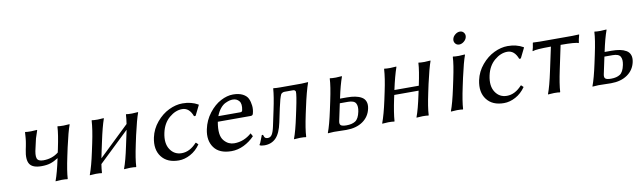

<svg xmlns="http://www.w3.org/2000/svg" viewBox="-39 -1081 5163 1551"><g transform="rotate(-10 2542.0 -305.5)"><path d="M129.9 -291Q133.3 -307.1 135.7 -319.1Q138.2 -331.1 139.9 -342.5Q141.6 -354 142.6 -359.9Q143.6 -365.7 144.5 -376.7Q145.5 -387.7 145.8 -391.1Q146 -394.5 147 -408.9Q147.9 -423.3 148.4 -429.2L149.9 -432.1Q163.6 -429.2 198.2 -429.2L246.6 -432.1L248 -429.2Q231.9 -383.8 226.8 -365.2Q221.7 -346.7 210.4 -293Q195.3 -234.4 203.6 -207.8Q211.9 -181.2 255.4 -181.2Q328.1 -181.2 380.4 -223.1L386.2 -250Q411.6 -369.1 414.1 -429.2L416 -432.1Q429.7 -429.2 464.4 -429.2L512.7 -432.1L514.2 -429.2Q494.1 -375.5 466.3 -250L451.2 -179.2Q426.3 -63 422.9 0L420.4 2.9Q406.7 0 373 0L323.2 2.9V0Q345.7 -59.6 371.1 -178.7Q335.9 -156.2 305.7 -146.7Q275.4 -137.2 232.9 -137.2Q160.2 -137.2 136.5 -173.8Q112.8 -210.4 129.9 -291Z M748 -250 732.9 -180.2Q724.6 -141.1 719.7 -115.7L967.8 -353.5Q974.1 -395 976.1 -429.2L977.5 -432.1Q991.2 -429.2 1025.9 -429.2Q1025.9 -429.2 1074.7 -432.1L1076.2 -429.2Q1056.2 -375.5 1027.8 -250L1012.7 -179.2Q987.8 -63 984.9 0L981.9 2.9Q968.3 0 934.6 0Q934.6 0 885.3 2.9L884.8 0Q907.7 -60.1 932.6 -179.2L947.8 -250Q955.1 -285.2 960 -307.6L711.4 -69.8Q705.6 -33.7 703.6 0L701.2 2.9Q688 0 653.8 0Q653.8 0 604 2.9V0Q629.4 -68.8 652.8 -180.2L667.5 -249Q690.4 -356.4 694.8 -429.2L696.8 -432.1Q710.4 -429.2 745.1 -429.2Q745.1 -429.2 793.5 -432.1L794.9 -429.2Q772 -363.8 748 -250Z M1430.2 -394Q1375.5 -394 1324.2 -350.6Q1272.9 -307.1 1256.3 -230Q1238.3 -146 1272 -95Q1305.7 -43.9 1366.7 -43.9Q1433.1 -43.9 1490.2 -106.9H1494.1L1510.7 -90.8Q1476.6 -41.5 1428.7 -15.9Q1380.9 9.8 1333.5 9.8Q1238.8 9.8 1192.4 -50.8Q1146 -111.3 1166.5 -208Q1181.2 -275.9 1226.6 -330.1Q1272 -384.3 1328.9 -411.6Q1385.7 -439 1440.9 -439Q1512.7 -439 1567.9 -407.2L1569.3 -403.8L1528.8 -321.8L1515.6 -320.8Q1488.8 -394 1430.2 -394Z M1709 -287.1H1890.1Q1904.3 -287.1 1906.7 -300.8Q1917.5 -352.1 1898.2 -375.5Q1878.9 -398.9 1846.7 -398.9Q1834 -398.9 1820.1 -395.8Q1806.2 -392.6 1784.7 -382.6Q1763.2 -372.6 1742.9 -347.9Q1722.7 -323.2 1709 -287.1ZM1941.4 -105 1955.6 -79.1Q1917 -38.6 1867.4 -14.4Q1817.9 9.8 1765.6 9.8Q1666.5 9.8 1623.3 -49.6Q1580.1 -108.9 1599.1 -199.2Q1614.3 -271.5 1658.2 -327.9Q1702.1 -384.3 1754.2 -411.6Q1806.2 -439 1855.5 -439Q1902.8 -439 1934.3 -422.9Q1965.8 -406.7 1977.5 -381.1Q1989.3 -355.5 1992.7 -323.5Q1996.1 -291.5 1987.3 -259.8Q1983.9 -242.7 1965.8 -243.2H1696.8Q1687 -187.5 1691.4 -149.9Q1695.8 -112.3 1714.6 -90.1Q1733.4 -67.9 1754.4 -58.3Q1775.4 -48.8 1798.3 -48.8Q1877.9 -48.8 1941.4 -105Z M2185.1 -150.9Q2167 -64.9 2130.4 -27.6Q2093.8 9.8 2036.6 9.8Q2008.3 9.8 1996.6 2L1996.1 -1Q2003.9 -11.2 2013.7 -38.6Q2023.4 -65.9 2027.8 -75.2L2038.1 -76.2Q2038.6 -74.7 2040 -70.3Q2041.5 -65.9 2042 -64.7Q2042.5 -63.5 2043.9 -59.8Q2045.4 -56.2 2046.4 -55.2Q2047.4 -54.2 2049.3 -51.5Q2051.3 -48.8 2053.5 -48.1Q2055.7 -47.4 2058.6 -46.1Q2061.5 -44.9 2065.2 -44.4Q2068.8 -43.9 2073.2 -43.9Q2093.8 -43.9 2106.7 -63.7Q2119.6 -83.5 2129.4 -129.9L2156.7 -258.8Q2179.7 -366.2 2184.1 -429.2L2185.5 -432.1Q2208 -429.2 2242.2 -429.2H2417L2469.7 -432.1L2470.2 -429.2Q2445.8 -361.3 2417.5 -229L2406.7 -179.2Q2381.8 -63 2378.9 0L2376.5 2.9Q2362.8 0 2328.6 0L2279.3 2.9L2278.8 0Q2301.8 -60.1 2326.7 -179.2L2337.4 -229Q2362.8 -347.7 2360.4 -375Q2356 -382.3 2351.8 -385.3Q2347.7 -388.2 2337.4 -388.2H2269.5Q2253.4 -388.2 2240.7 -375Q2226.6 -347.2 2209.5 -266.1Z M2828.6 -126Q2837.9 -170.4 2824 -194.8Q2810.1 -219.2 2760.3 -219.2H2693.4L2663.6 -79.1Q2658.2 -53.2 2670.2 -43.7Q2682.1 -34.2 2716.8 -34.2Q2761.7 -34.2 2789.3 -52Q2816.9 -69.8 2828.6 -126ZM2702.1 -258.8 2701.2 -255.9H2758.3Q2796.4 -255.9 2825.7 -250.2Q2855 -244.6 2877.7 -231.4Q2900.4 -218.3 2909.2 -194.1Q2918 -169.9 2910.6 -136.2Q2897 -72.3 2843.8 -35.2Q2790.5 2 2708.5 2Q2688.5 2 2657.7 1Q2627 0 2606.9 0L2557.1 2.9L2556.6 0Q2579.6 -60.1 2605 -179.2L2620.1 -250Q2645.5 -369.1 2647.9 -429.2L2649.4 -432.1Q2663.1 -429.2 2698.2 -429.2L2746.6 -432.1L2748 -429.2Q2724.6 -365.2 2702.1 -258.8Z M3426.8 -250 3411.6 -179.2Q3386.7 -63 3383.8 0L3380.9 2.9Q3367.2 0 3333.5 0Q3333.5 0 3284.2 2.9L3283.7 0Q3306.6 -60.1 3331.5 -179.2L3337.9 -209H3138.2L3131.8 -180.2Q3107.9 -67.4 3103.5 0L3101.1 2.9Q3086.9 0 3052.7 0Q3052.7 0 3002.9 2.9L3002.4 0Q3027.8 -68.8 3051.8 -180.2L3066.4 -249Q3089.4 -356.4 3093.8 -429.2L3095.2 -432.1Q3108.9 -429.2 3143.6 -429.2Q3143.6 -429.2 3193.4 -432.1L3194.8 -429.2Q3169.9 -357.9 3146.5 -249V-248H3346.2L3346.7 -250Q3372.1 -369.1 3375 -429.2L3376.5 -432.1Q3390.1 -429.2 3424.8 -429.2Q3424.8 -429.2 3473.6 -432.1L3474.6 -429.2Q3455.1 -375.5 3426.8 -250Z M3629.4 -250Q3654.8 -369.1 3657.2 -429.2L3659.2 -432.1Q3672.9 -429.2 3707.5 -429.2Q3707.5 -429.2 3755.9 -432.1L3757.3 -429.2Q3737.3 -375.5 3709.5 -250L3694.3 -179.2Q3669.4 -63 3666 0L3663.6 2.9Q3649.9 0 3616.2 0Q3616.2 0 3566.4 2.9L3565.9 0Q3588.9 -60.1 3614.3 -179.2ZM3694.1 -534.4Q3682.1 -549.8 3686.3 -570.1Q3690.4 -590.3 3709.2 -605.7Q3728 -621.1 3748.3 -621.1Q3768.6 -621.1 3780.5 -605.7Q3792.5 -590.3 3788.3 -570.1Q3784.2 -549.8 3765.4 -534.4Q3746.6 -519 3726.3 -519Q3706.1 -519 3694.1 -534.4Z M4097.7 -394Q4043 -394 3991.7 -350.6Q3940.4 -307.1 3923.8 -230Q3905.8 -146 3939.5 -95Q3973.1 -43.9 4034.2 -43.9Q4100.6 -43.9 4157.7 -106.9H4161.6L4178.2 -90.8Q4144 -41.5 4096.2 -15.9Q4048.3 9.8 4001 9.8Q3906.2 9.8 3859.9 -50.8Q3813.5 -111.3 3834 -208Q3848.6 -275.9 3894 -330.1Q3939.5 -384.3 3996.3 -411.6Q4053.2 -439 4108.4 -439Q4180.2 -439 4235.4 -407.2L4236.8 -403.8L4196.3 -321.8L4183.1 -320.8Q4156.2 -394 4097.7 -394Z M4452.1 -374Q4327.6 -374 4301.8 -362.8L4300.3 -366.2Q4308.1 -388.2 4313.5 -429.2L4315.9 -431.2Q4345.7 -429.2 4370.6 -429.2H4636.7Q4661.6 -429.2 4691.9 -431.2L4693.8 -429.2Q4682.1 -388.2 4680.2 -366.2L4677.7 -362.8Q4656.7 -374 4531.7 -374L4490.7 -180.2Q4465.8 -63.5 4462.4 0L4460 2.9Q4446.3 0 4412.6 0Q4412.6 0 4362.8 2.9L4362.3 0Q4385.3 -60.5 4410.6 -180.2Z M4999 -126Q5008.3 -170.4 4994.4 -194.8Q4980.5 -219.2 4930.7 -219.2H4863.8L4834 -79.1Q4828.6 -53.2 4840.6 -43.7Q4852.5 -34.2 4887.2 -34.2Q4932.1 -34.2 4959.7 -52Q4987.3 -69.8 4999 -126ZM4872.6 -258.8 4871.6 -255.9H4928.7Q4966.8 -255.9 4996.1 -250.2Q5025.4 -244.6 5048.1 -231.4Q5070.8 -218.3 5079.6 -194.1Q5088.4 -169.9 5081.1 -136.2Q5067.4 -72.3 5014.2 -35.2Q4960.9 2 4878.9 2Q4858.9 2 4828.1 1Q4797.4 0 4777.3 0L4727.5 2.9L4727.1 0Q4750 -60.1 4775.4 -179.2L4790.5 -250Q4815.9 -369.1 4818.4 -429.2L4819.8 -432.1Q4833.5 -429.2 4868.7 -429.2L4917 -432.1L4918.5 -429.2Q4895 -365.2 4872.6 -258.8Z"/></g></svg>

Font: Linux Biolinum
Style: Italic
Weight: 400
Italic angle: -12°
Designer: Philipp H. Poll
Foundry: Philipp H. Poll
Version: Version 1.1.3 ; ttfautohint (v0.9)